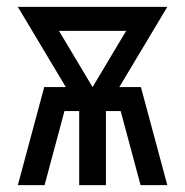

<svg xmlns="http://www.w3.org/2000/svg" viewBox="-20 -540 540 560"><path d="M32 0 109 -286H172L32 -520H468L328 -286H391L468 0H390L332 -216H289V0H211V-216H168L110 0ZM250 -286 348 -450H152Z"/></svg>

Font: Iosevka Term
Style: Regular
Weight: 400
Monospace: yes
Designer: Belleve Invis
Foundry: Belleve Invis
Version: Version 30.0.1